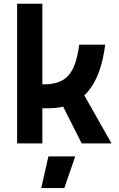

<svg xmlns="http://www.w3.org/2000/svg" viewBox="-20 -752 626 1007"><path d="M151.4 -184.1V-309.6H210Q268.1 -309.6 305.4 -329.8Q342.8 -350.1 364.3 -395.8Q385.7 -441.4 395.5 -517.6H531.7Q510.7 -349.6 437 -266.8Q363.3 -184.1 234.4 -184.1ZM69.8 0V-732.4H202.1V0ZM408.2 0 281.2 -252 399.4 -292 564.9 0ZM196.3 234.4 233.9 68.4H374.5L317.4 234.4Z"/></svg>

Font: Cascadia Code PL
Style: Regular
Weight: 400
Monospace: yes
Designer: Aaron Bell
Foundry: Saja Typeworks
Version: Version 2102.003